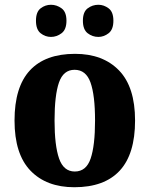

<svg xmlns="http://www.w3.org/2000/svg" viewBox="-20 -776 628 806"><path d="M292 10Q175 10 108 -59.5Q41 -129 41 -270Q41 -411 105.5 -480.5Q170 -550 295 -550Q412 -550 479.5 -480.5Q547 -411 547 -270Q547 -129 482.5 -59.5Q418 10 292 10ZM294 -56Q342 -56 360.5 -110.5Q379 -165 379 -270Q379 -376 360 -429.5Q341 -483 293 -483Q246 -483 227.5 -429.5Q209 -376 209 -270Q209 -165 228 -110.5Q247 -56 294 -56ZM393 -621Q368 -621 348 -636.5Q328 -652 328 -689Q328 -726 348 -741Q368 -756 393 -756Q416 -756 436 -741Q456 -726 456 -689Q456 -652 436 -636.5Q416 -621 393 -621ZM194 -621Q170 -621 150.5 -636.5Q131 -652 131 -689Q131 -726 150.5 -741Q170 -756 194 -756Q218 -756 238.5 -741Q259 -726 259 -689Q259 -652 238.5 -636.5Q218 -621 194 -621Z"/></svg>

Font: Noto Serif Thai SemiCondensed ExtraBold
Style: Regular
Weight: 800
Width: 4
Designer: Monotype Design Team
Foundry: Monotype Imaging Inc.
Version: Version 2.002; ttfautohint (v1.8.4.7-5d5b)